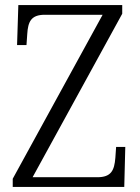

<svg xmlns="http://www.w3.org/2000/svg" viewBox="-20 -734 550 754"><path d="M30 0H468L472 -157H436L433 -114C429 -65 417 -38 362 -38H108L460 -680V-714H52L47 -557H84L87 -600C90 -649 102 -676 156 -676H383L30 -32Z"/></svg>

Font: Noto Serif Georgian SemiCondensed Light
Style: Regular
Weight: 300
Width: 4
Designer: Monotype Design Team, Akaki Razmadze
Foundry: Google LLC
Version: Version 2.003